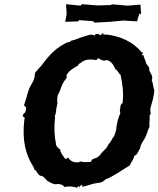

<svg xmlns="http://www.w3.org/2000/svg" viewBox="-20 -883 756 916"><path d="M694 -334 699 -339 697 -365C706 -398 715 -421 716 -455C711 -463 710 -489 704 -499C712 -521 696 -536 692 -547C695 -567 683 -567 677 -582C674 -597 665 -609 665 -619C655 -620 654 -622 657 -622C666 -634 659 -624 662 -634C649 -629 654 -635 657 -633C613 -684 555 -712 480 -719C475 -711 470 -722 479 -722C470 -726 473 -714 471 -727C465 -718 465 -716 452 -715C457 -719 455 -726 449 -719C449 -719 448 -722 434 -720C437 -714 430 -713 433 -713C416 -721 406 -717 388 -711C365 -706 343 -693 317 -688C313 -683 315 -683 308 -682C306 -681 302 -675 305 -683C250 -657 219 -627 177 -569C173 -566 156 -547 147 -535C146 -509 140 -498 132 -484C112 -454 109 -419 95 -383C93 -377 106 -375 105 -365L100 -346C89 -341 89 -331 88 -325C88 -330 100 -325 97 -317C93 -316 100 -320 98 -319L96 -311C85 -215 101 -143 143 -82C135 -86 134 -88 137 -89C143 -77 143 -86 143 -74C153 -74 157 -54 171 -45C189 -43 190 -36 206 -20C220 -13 229 -6 243 -4C261 -7 279 -4 287 9C315 4 330 7 348 13C350 9 353 3 359 6C358 6 353 13 361 10C356 12 365 0 370 -1C370 -1 378 8 368 9C405 2 418 -7 445 -10C467 -11 479 -22 483 -27C527 -44 566 -75 598 -93C608 -113 619 -125 620 -139C638 -146 640 -164 649 -177C650 -195 667 -216 671 -223C684 -249 686 -268 693 -277C692 -302 695 -314 694 -334ZM536 -281C535 -260 531 -251 524 -232C513 -222 509 -203 498 -196C490 -175 476 -166 466 -155C453 -136 447 -133 430 -126C426 -126 418 -124 414 -111C397 -110 383 -107 357 -114L363 -110C332 -103 311 -118 306 -131C297 -128 296 -123 291 -125C286 -134 267 -154 267 -170C258 -175 245 -188 247 -197C239 -236 237 -277 243 -327C241 -332 242 -323 241 -330C247 -338 247 -351 249 -366L251 -377C254 -370 250 -384 254 -387C253 -400 250 -423 262 -441C271 -462 276 -486 296 -508C299 -516 299 -514 297 -524C311 -549 335 -560 353 -571C352 -578 364 -582 367 -584C385 -600 408 -602 441 -596C442 -604 447 -604 453 -604C456 -599 476 -589 489 -597C512 -589 519 -578 531 -552C541 -549 545 -532 555 -527C565 -481 570 -441 565 -391C555 -389 553 -371 554 -365C549 -361 554 -347 554 -343C547 -326 541 -310 536 -281ZM634 -781 645 -820 650 -813 653 -820 650 -861 589 -856 521 -862H510L512 -859L447 -857L370 -863L365 -856L295 -863L298 -816L291 -779L353 -781L357 -787L424 -782L431 -775L504 -779L570 -785Z"/></svg>

Font: Asimov Print
Style: DIt
Weight: 250
Width: 0
Designer: Google
Version: Version 2.000980: 2014